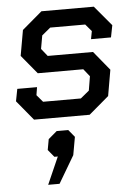

<svg xmlns="http://www.w3.org/2000/svg" viewBox="-56 -541 632 891"><g transform="rotate(-5 260.0 -95.5)"><path d="M17 -92 28 -149H120L114 -112L142 -79H318L358 -112L369 -178L341 -213H129L57 -300L78 -419L171 -498H415L493 -405L482 -349H389L396 -386L368 -419H205L165 -386L154 -324L182 -289H393L466 -200L445 -79L352 0H93ZM188 180H172L144 146L153 96L193 62H247L275 96L260 180L185 307H132Z"/></g></svg>

Font: Chakra Petch Medium
Style: Italic
Weight: 500
Italic angle: -10°
Designer: Katatrad Aksorn Co.,Ltd.
Foundry: Cadson Demak Co.,Ltd.
Version: Version 1.000; ttfautohint (v1.6)